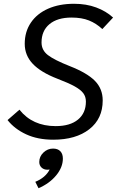

<svg xmlns="http://www.w3.org/2000/svg" viewBox="-20 -730 619 1017"><path d="M20 -94 83 -149Q152 -62 275 -62Q351 -62 393 -96.5Q435 -131 435 -192Q435 -218 421 -236.5Q407 -255 375.5 -272.5Q344 -290 284 -313Q196 -347 153.5 -392Q111 -437 111 -498Q111 -562 143.5 -610Q176 -658 235 -684Q294 -710 372 -710Q437 -710 489.5 -690.5Q542 -671 579 -637L522 -576Q490 -606 451.5 -621.5Q413 -637 359 -637Q284 -637 242 -602Q200 -567 200 -505Q200 -464 234 -438Q268 -412 349 -380Q441 -344 482.5 -302Q524 -260 524 -198Q524 -101 453 -45.5Q382 10 262 10Q180 10 118.5 -18.5Q57 -47 20 -94ZM167 233Q221 211 243 168Q239 169 231 169Q212 169 200 157.5Q188 146 188 128Q188 99 210 78Q232 57 261 57Q286 57 299.5 71Q313 85 313 110Q313 156 277.5 199Q242 242 184 267Z"/></svg>

Font: Niramit
Style: Italic
Weight: 400
Italic angle: -10°
Version: Version 1.000; ttfautohint (v1.6)